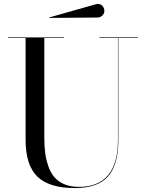

<svg xmlns="http://www.w3.org/2000/svg" viewBox="-20 -940 735 975"><path d="M475 -851 230 -849 229 -851 465 -918Q485 -924 497.5 -912.5Q510 -901 510 -885Q510 -871 499.5 -861Q489 -851 475 -851ZM20 -750H305V-747H205V-240Q205 -197 209.5 -163Q214 -129 225.5 -96Q237 -63 256 -40.5Q275 -18 306.5 -4.5Q338 9 380 9Q579 9 579 -230V-747H485V-750H680V-747H581V-230Q581 -104 529 -44.5Q477 15 360 15Q230 15 170 -43Q110 -101 110 -230V-747H20Z"/></svg>

Font: Bodoni* 72
Style: Regular
Weight: 400
Version: Version 1.003